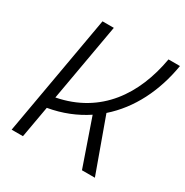

<svg xmlns="http://www.w3.org/2000/svg" viewBox="-160 -825 923 956"><g transform="rotate(30 301.5 -346.5)"><path d="M35.6 0H100.6L132.8 -181.6C214.4 -195.8 286.1 -225.1 347.7 -266.1L439.9 0H514.2L402.8 -308.1C509.8 -401.9 577.1 -537.1 603 -693.4H537.1C498.5 -473.1 379.9 -293.5 144 -247.6L222.7 -693.4H157.7Z"/></g></svg>

Font: Cascadia Mono NF Light
Style: Italic
Weight: 300
Italic angle: -10°
Monospace: yes
Designer: Aaron Bell
Foundry: Saja Typeworks
Version: Version 2404.023